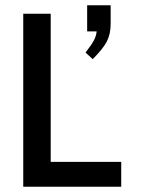

<svg xmlns="http://www.w3.org/2000/svg" viewBox="-20 -707 540 727"><path d="M310 -588V-687H399V-617Q399 -578 384.5 -550Q370 -522 331 -483L304 -508Q327 -538 335.5 -554Q344 -570 346 -588ZM439 -94V0H68V-655H172V-94Z"/></svg>

Font: Lekton
Style: Bold
Weight: 700
Designer: Paolo Mazzetti, Luciano Perondi, Raffaele Flato, Elena Papassissa, Emilio Macchia, Michela Povoleri, Tobias Seemiller, R
Version: Version 34.000